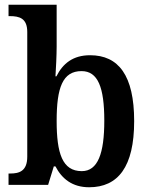

<svg xmlns="http://www.w3.org/2000/svg" viewBox="-20 -780 632 810"><path d="M356 10C478 10 546 -76 546 -269C546 -462 480 -547 360 -547C288 -547 245 -512 218 -458H214C216 -486 219 -550 219 -583V-760H16V-712H21C62 -712 95 -703 95 -645V-119C95 -57 60 -48 23 -48H16V0H183L207 -78H214C241 -26 285 10 356 10ZM325 -58C243 -58 219 -133 219 -270C219 -410 244 -480 324 -480C393 -480 420 -412 420 -271C420 -133 393 -58 325 -58Z"/></svg>

Font: Noto Serif Armenian SemiCondensed SemiBold
Style: Regular
Weight: 600
Width: 4
Designer: Monotype Design Team
Foundry: Monotype Imaging Inc.
Version: Version 2.008